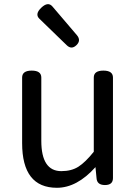

<svg xmlns="http://www.w3.org/2000/svg" viewBox="-20 -878 647 911"><path d="M176 -210Q176 -66 271 -66Q319 -66 352 -87Q385 -108 425 -158V-510Q425 -543 470.5 -543Q516 -543 516 -510V-33Q516 0 478 0Q440 0 438 -33L433 -85Q345 13 250 13Q85 13 85 -199V-510Q85 -543 130.5 -543Q176 -543 176 -510ZM345 -711Q366 -686 342.5 -663.5Q319 -641 296 -664L167 -789Q144 -811 176 -841.5Q208 -872 229 -847Z"/></svg>

Font: Raw Maruko Gothic CJK TC
Style: Regular
Weight: 400
Version: Version 1.001